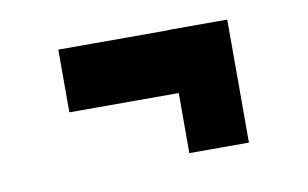

<svg xmlns="http://www.w3.org/2000/svg" viewBox="-41 -439 633 395"><g transform="rotate(-10 275.0 -241.5)"><path d="M98.5 -238.5V-369.5H327V-370H451.5V-113H327V-238.5Z"/></g></svg>

Font: Trispace SemiCondensed
Style: Bold
Weight: 700
Width: 4
Designer: Tyler Finck
Foundry: Etcetera Type Company
Version: Version 1.210; ttfautohint (v1.8.3)